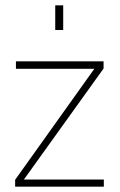

<svg xmlns="http://www.w3.org/2000/svg" viewBox="-20 -703 450 723"><path d="M37 0V-26L341 -452L346 -444H40V-472H370V-445L65 -20L61 -27H371V0ZM188 -590V-683H218V-590Z"/></svg>

Font: SUSE Thin
Style: Regular
Weight: 250
Designer: Rene Bieder
Foundry: SUSE
Version: Version 1.000